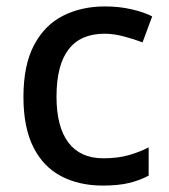

<svg xmlns="http://www.w3.org/2000/svg" viewBox="-20 -568 527 598"><path d="M300 10Q227 10 171 -19Q115 -48 84 -109.5Q53 -171 53 -266Q53 -365 86 -427.5Q119 -490 176.5 -519Q234 -548 307 -548Q351 -548 390 -539Q429 -530 454 -517L424 -436Q398 -446 366 -454.5Q334 -463 306 -463Q156 -463 156 -267Q156 -173 193 -124Q230 -75 302 -75Q346 -75 380 -84.5Q414 -94 443 -109V-21Q415 -6 381.5 2Q348 10 300 10Z"/></svg>

Font: Noto Sans New Tai Lue Medium
Style: Regular
Weight: 500
Version: Version 2.003